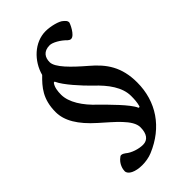

<svg xmlns="http://www.w3.org/2000/svg" viewBox="-242 -710 927 927"><g transform="rotate(-45 221.5 -246.0)"><path d="M144 148C166 148 192 144 213 135C338 83 409 -21 409 -152C409 -258 366 -318 300 -374C236 -429 179 -484 179 -520C179 -551 194 -578 237 -578C256 -578 292 -558 316 -533C322 -528 326 -526 332 -526C356 -526 382 -583 382 -590C382 -600 374 -607 366 -614C352 -628 305 -640 271 -640C195 -640 130 -577 110 -502C68 -461 29 -418 29 -329C29 -270 64 -212 135 -149C195 -95 267 -39 267 12C267 56 249 81 216 81C187 81 149 69 127 50C123 47 114 41 106 41C103 41 100 42 98 44C68 65 63 97 63 108C63 131 97 148 144 148ZM326 -63C310 -100 237 -172 199 -210C145 -260 107 -318 107 -370C107 -393 110 -417 122 -434C123 -436 125 -437 128 -437C129 -437 131 -436 131 -434C147 -397 209 -329 247 -292C302 -241 342 -185 342 -127C342 -104 341 -85 335 -63C334 -61 332 -60 330 -60C328 -60 326 -61 326 -63Z"/></g></svg>

Font: EB Garamond
Style: Bold
Weight: 700
Designer: Georg Duffner and Octavio Pardo
Foundry: Georg Duffner
Version: Version 1.000;PS 001.000;hotconv 1.0.88;makeotf.lib2.5.64775